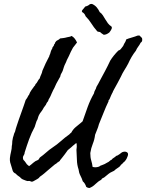

<svg xmlns="http://www.w3.org/2000/svg" viewBox="-20 -911 742 975"><path d="M450.2 -63.5Q463.9 -59.6 478.5 -63.5Q482.4 -64.5 484.9 -65.9Q487.3 -67.4 489.3 -69.3Q495.1 -71.3 501 -73.7Q506.8 -76.2 511.7 -78.1Q517.6 -82 522.9 -84.5Q528.3 -86.9 531.2 -88.9Q534.2 -90.8 539.6 -95.7Q544.9 -100.6 546.9 -99.6Q548.8 -104.5 558.1 -109.9Q567.4 -115.2 569.3 -119.1Q574.2 -119.1 585.4 -127Q596.7 -134.8 599.6 -137.7Q611.3 -142.6 619.6 -140.1Q627.9 -137.7 629.9 -130.9Q630.9 -126 628.9 -119.6Q627 -113.3 623.5 -106.4Q620.1 -99.6 615.2 -93.8Q610.4 -87.9 606.4 -85.9Q606.4 -84 599.1 -78.1Q591.8 -72.3 591.8 -70.3Q589.8 -66.4 582 -61Q574.2 -55.7 571.3 -53.7Q569.3 -52.7 565.4 -49.3Q561.5 -45.9 559.6 -43.9Q555.7 -42 549.8 -39.1Q543.9 -36.1 540 -34.2Q532.2 -29.3 524.4 -22.5Q516.6 -15.6 508.8 -9.8Q503.9 -7.8 500 -5.4Q496.1 -2.9 494.1 2Q478.5 9.8 464.4 23.9Q450.2 38.1 433.6 43.9Q428.7 43 425.3 42Q421.9 41 418 38.1Q412.1 19.5 400.4 9.8Q395.5 -5.9 388.2 -19.5Q380.9 -33.2 378.9 -50.8Q371.1 -74.2 370.6 -99.1Q370.1 -124 368.2 -150.4Q371.1 -164.1 369.1 -183.6Q364.3 -183.6 361.3 -180.2Q358.4 -176.8 355.5 -174.8Q350.6 -171.9 347.7 -168.5Q344.7 -165 341.8 -163.1Q332 -154.3 327.6 -151.4Q323.2 -148.4 321.3 -144.5Q315.4 -136.7 308.6 -127Q301.8 -117.2 294.9 -109.4Q288.1 -100.6 286.1 -98.6Q284.2 -96.7 283.2 -92.8Q279.3 -91.8 277.3 -89.4Q275.4 -86.9 271.5 -85.9Q268.6 -82 265.1 -80.1Q261.7 -78.1 258.8 -76.2Q250 -69.3 241.2 -61.5Q232.4 -53.7 222.7 -45.9Q213.9 -38.1 204.1 -29.8Q194.3 -21.5 182.6 -13.7Q177.7 -5.9 168.9 -1.5Q160.2 2.9 152.3 7.8Q142.6 13.7 137.2 10.7Q131.8 7.8 127.9 7.8Q119.1 9.8 111.8 6.3Q104.5 2.9 95.7 0Q87.9 -3.9 85 -7.8Q82 -11.7 74.2 -16.6Q70.3 -18.6 66.9 -22Q63.5 -25.4 59.6 -29.3Q47.9 -34.2 44.4 -44.4Q41 -54.7 38.1 -65.4Q34.2 -76.2 31.7 -86.4Q29.3 -96.7 30.3 -108.4Q32.2 -125 36.1 -140.6Q40 -156.2 40 -169.9Q42 -177.7 42 -186.5Q42 -195.3 43.9 -202.1Q44.9 -209 45.9 -212.9Q46.9 -216.8 48.8 -221.7Q50.8 -232.4 56.6 -243.2Q59.6 -256.8 64.9 -272Q70.3 -287.1 75.2 -302.7Q81.1 -321.3 88.4 -339.8Q95.7 -358.4 101.6 -377Q104.5 -383.8 106 -390.1Q107.4 -396.5 110.4 -403.3Q112.3 -406.2 114.7 -409.2Q117.2 -412.1 119.1 -416Q121.1 -418.9 122.6 -422.9Q124 -426.8 127 -428.7Q131.8 -442.4 139.2 -452.6Q146.5 -462.9 154.3 -473.6Q159.2 -476.6 160.2 -483.4Q167 -489.3 170.9 -497.6Q174.8 -505.9 181.6 -512.7Q184.6 -523.4 189 -532.2Q193.4 -541 195.3 -551.8Q203.1 -571.3 211.9 -589.4Q220.7 -607.4 230.5 -626Q230.5 -630.9 234.4 -636.7Q236.3 -645.5 238.8 -651.9Q241.2 -658.2 245.1 -664.1Q246.1 -671.9 250 -674.8Q253.9 -677.7 254.9 -685.5Q258.8 -688.5 259.3 -691.9Q259.8 -695.3 261.7 -697.3Q265.6 -704.1 272.9 -707Q280.3 -710 285.2 -715.8Q293 -716.8 301.8 -717.8Q310.5 -718.8 320.3 -721.7Q330.1 -723.6 334.5 -724.6Q338.9 -725.6 343.8 -728.5Q353.5 -722.7 359.9 -714.4Q366.2 -706.1 371.1 -695.3Q363.3 -685.5 359.4 -680.2Q355.5 -674.8 350.6 -668.9Q344.7 -659.2 339.8 -648.4Q335 -637.7 330.1 -627L319.3 -605.5Q316.4 -596.7 312 -588.4Q307.6 -580.1 304.7 -571.3Q301.8 -564.5 301.3 -560.5Q300.8 -556.6 298.8 -552.7Q295.9 -544.9 291.5 -538.1Q287.1 -531.2 286.1 -522.5Q278.3 -507.8 272 -497.1Q265.6 -486.3 260.7 -474.6Q258.8 -471.7 258.3 -469.2Q257.8 -466.8 255.9 -463.9Q253.9 -460.9 250 -453.1Q245.1 -444.3 241.2 -434.1Q237.3 -423.8 232.4 -415Q225.6 -404.3 225.6 -401.9Q225.6 -399.4 223.6 -396.5Q216.8 -388.7 215.8 -385.3Q214.8 -381.8 212.9 -378.9Q210 -375 207.5 -371.6Q205.1 -368.2 202.1 -364.3Q200.2 -360.4 197.3 -355.5Q194.3 -350.6 191.4 -346.7Q182.6 -335.9 177.7 -326.2Q173.8 -317.4 171.9 -309.6Q169.9 -301.8 166 -296.9Q164.1 -289.1 161.1 -282.2Q158.2 -275.4 156.2 -266.6Q139.6 -236.3 127.9 -204.1Q116.2 -171.9 105.5 -137.7Q105.5 -128.9 99.6 -120.6Q93.8 -112.3 98.6 -99.6Q107.4 -90.8 110.4 -85.4Q113.3 -80.1 116.2 -77.1Q119.1 -74.2 122.1 -71.8Q125 -69.3 127.9 -67.4Q138.7 -75.2 148.9 -84.5Q159.2 -93.8 172.9 -98.6Q175.8 -99.6 178.2 -104.5Q180.7 -109.4 182.6 -111.3Q199.2 -123 214.4 -136.7Q229.5 -150.4 247.1 -162.1Q269.5 -176.8 289.6 -194.8Q309.6 -212.9 332 -228.5Q336.9 -234.4 341.8 -237.3Q350.6 -253.9 363.8 -265.1Q377 -276.4 390.6 -287.1Q392.6 -289.1 395 -291Q397.5 -293 399.4 -294.9Q412.1 -332 425.3 -368.2Q438.5 -404.3 457 -436.5Q459 -447.3 463.4 -454.1Q467.8 -460.9 469.7 -469.7Q475.6 -479.5 479 -485.8Q482.4 -492.2 485.4 -498Q499 -523.4 513.2 -549.8Q527.3 -576.2 540 -603.5Q556.6 -629.9 581.1 -654.3Q590.8 -657.2 595.7 -665Q601.6 -671.9 602.5 -673.8Q603.5 -675.8 605.5 -677.7L610.4 -688.5Q617.2 -699.2 618.2 -702.6Q619.1 -706.1 621.1 -710.9Q632.8 -715.8 644 -718.8Q655.3 -721.7 666 -725.6Q671.9 -727.5 676.3 -729.5Q680.7 -731.4 688.5 -730.5Q695.3 -724.6 701.2 -717.8Q703.1 -710 701.7 -703.6Q700.2 -697.3 694.3 -694.3Q688.5 -682.6 681.6 -673.8Q674.8 -665 669.9 -653.3Q658.2 -638.7 648.4 -622.1Q638.7 -605.5 630.9 -587.9Q622.1 -571.3 611.8 -555.2Q601.6 -539.1 593.8 -521.5Q585.9 -504.9 577.1 -489.7Q568.4 -474.6 559.6 -458Q553.7 -448.2 553.7 -446.8Q553.7 -445.3 552.7 -443.4Q550.8 -439.5 548.3 -435.1Q545.9 -430.7 543.9 -425.8Q542 -420.9 540 -416.5Q538.1 -412.1 536.1 -407.2Q534.2 -404.3 532.2 -402.3Q530.3 -400.4 531.2 -396.5Q517.6 -368.2 505.9 -338.4Q494.1 -308.6 482.4 -280.3Q478.5 -264.6 473.1 -252.4Q467.8 -240.2 462.9 -226.6Q460 -202.1 451.2 -180.7Q442.4 -159.2 438.5 -133.8Q438.5 -111.3 443.4 -95.7Q448.2 -80.1 450.2 -63.5ZM437.5 -890.6Q439.5 -889.6 442.4 -890.6Q445.3 -891.6 448.2 -890.6Q462.9 -883.8 471.7 -873Q480.5 -862.3 486.3 -849.6Q496.1 -842.8 502.4 -833Q508.8 -823.2 514.6 -813Q520.5 -802.7 527.8 -793Q535.2 -783.2 545.9 -776.4Q549.8 -771.5 546.4 -763.7Q543 -755.9 535.2 -746.1Q520.5 -734.4 506.8 -734.4Q495.1 -741.2 487.3 -749Q482.4 -748 480.5 -749.5Q478.5 -751 474.6 -751Q455.1 -773.4 443.4 -792.5Q431.6 -811.5 415 -828.1Q410.2 -839.8 407.7 -841.3Q405.3 -842.8 403.3 -845.7Q390.6 -851.6 398.9 -860.8Q407.2 -870.1 413.1 -877.9Q427.7 -880.9 437.5 -890.6Z"/></svg>

Font: Seaweed Script
Style: Regular
Weight: 400
Designer: Squid
Foundry: Font Diner, Inc DBA Neapolitan
Version: Version 1.000